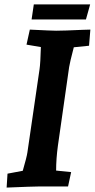

<svg xmlns="http://www.w3.org/2000/svg" viewBox="-20 -844 429 869"><path d="M14 -58 83 -71Q101 -133 104 -154L159 -531Q163 -557 165 -631L100 -642L115 -710Q215 -705 234 -705Q268 -705 354 -709L389 -710L383 -637L314 -630Q296 -561 293 -541L242 -184Q234 -125 234 -72L302 -65L288 0H155Q130 0 10 5ZM133 -824H388L369 -756H123Z"/></svg>

Font: Andada Pro ExtraBold
Style: Italic
Weight: 800
Italic angle: -6.99998°
Designer: Carolina Giovagnoli
Foundry: Huerta Tipografica
Version: Version 3.005; ttfautohint (v1.8.4)